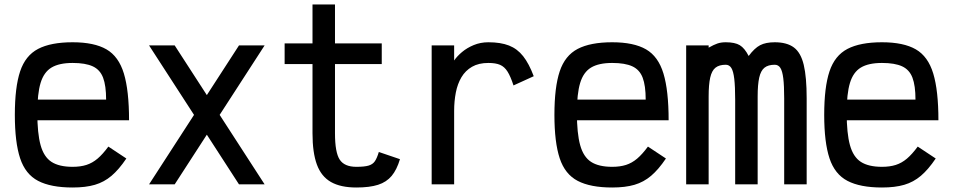

<svg xmlns="http://www.w3.org/2000/svg" viewBox="-20 -820 4240 854"><path d="M303 14Q206 14 149.5 -15.5Q93 -45 69.5 -116Q46 -187 46 -309Q46 -432 69.5 -502.5Q93 -573 149.5 -602.5Q206 -632 303 -632Q399 -632 453.5 -600.5Q508 -569 531 -493Q554 -417 554 -285H75V-377H452Q452 -439 438.5 -474.5Q425 -510 392.5 -525Q360 -540 303 -540Q243 -540 209 -519.5Q175 -499 160.5 -451Q146 -403 146 -318Q146 -227 160.5 -174.5Q175 -122 209 -100Q243 -78 303 -78Q338 -78 364.5 -86.5Q391 -95 414 -114.5Q437 -134 462 -168L542 -115Q509 -66 476 -38Q443 -10 402 2Q361 14 303 14Z M1043 0 643 -618H757L1157 0ZM643 0 1043 -618H1157L757 0Z M1565 14Q1495 14 1452 -10.5Q1409 -35 1389.5 -88Q1370 -141 1370 -227V-535H1246V-627H1370V-800H1470V-627H1678V-535H1470V-227Q1470 -142 1491 -110Q1512 -78 1565 -78Q1601 -78 1619.5 -83.5Q1638 -89 1647.5 -103Q1657 -117 1665 -144L1759 -112Q1745 -65 1722 -37.5Q1699 -10 1661.5 2Q1624 14 1565 14Z M1900 0V-618H2000V-551Q2013 -570 2035 -588.5Q2057 -607 2087 -619.5Q2117 -632 2152 -632Q2207 -632 2244 -617.5Q2281 -603 2307 -570Q2333 -537 2354 -481L2264 -440Q2251 -480 2237.5 -501.5Q2224 -523 2204.5 -531.5Q2185 -540 2152 -540Q2109 -540 2079.5 -523Q2050 -506 2032.5 -476.5Q2015 -447 2007.5 -408.5Q2000 -370 2000 -327V0Z M2703 14Q2606 14 2549.5 -15.5Q2493 -45 2469.5 -116Q2446 -187 2446 -309Q2446 -432 2469.5 -502.5Q2493 -573 2549.5 -602.5Q2606 -632 2703 -632Q2799 -632 2853.5 -600.5Q2908 -569 2931 -493Q2954 -417 2954 -285H2475V-377H2852Q2852 -439 2838.5 -474.5Q2825 -510 2792.5 -525Q2760 -540 2703 -540Q2643 -540 2609 -519.5Q2575 -499 2560.5 -451Q2546 -403 2546 -318Q2546 -227 2560.5 -174.5Q2575 -122 2609 -100Q2643 -78 2703 -78Q2738 -78 2764.5 -86.5Q2791 -95 2814 -114.5Q2837 -134 2862 -168L2942 -115Q2909 -66 2876 -38Q2843 -10 2802 2Q2761 14 2703 14Z M3032 0V-618H3132V-608Q3155 -621 3171 -626.5Q3187 -632 3208 -632Q3249 -632 3270.5 -619Q3292 -606 3310 -571Q3336 -606 3361 -619Q3386 -632 3426 -632Q3480 -632 3511 -609Q3542 -586 3555 -531.5Q3568 -477 3568 -383V0H3468V-383Q3468 -439 3464 -471.5Q3460 -504 3451 -518Q3442 -532 3426 -532Q3397 -532 3380.5 -519Q3364 -506 3357 -475Q3350 -444 3350 -391V0H3250V-377Q3250 -435 3246 -469Q3242 -503 3233 -517.5Q3224 -532 3208 -532Q3179 -532 3162.5 -519Q3146 -506 3139 -475Q3132 -444 3132 -391V0Z M3903 14Q3806 14 3749.5 -15.5Q3693 -45 3669.5 -116Q3646 -187 3646 -309Q3646 -432 3669.5 -502.5Q3693 -573 3749.5 -602.5Q3806 -632 3903 -632Q3999 -632 4053.5 -600.5Q4108 -569 4131 -493Q4154 -417 4154 -285H3675V-377H4052Q4052 -439 4038.5 -474.5Q4025 -510 3992.5 -525Q3960 -540 3903 -540Q3843 -540 3809 -519.5Q3775 -499 3760.5 -451Q3746 -403 3746 -318Q3746 -227 3760.5 -174.5Q3775 -122 3809 -100Q3843 -78 3903 -78Q3938 -78 3964.5 -86.5Q3991 -95 4014 -114.5Q4037 -134 4062 -168L4142 -115Q4109 -66 4076 -38Q4043 -10 4002 2Q3961 14 3903 14Z"/></svg>

Font: Victor Mono Thin
Style: Regular
Weight: 100
Monospace: yes
Designer: Rune Bjørnerås
Version: Version 1.561;gftools[0.9.30]